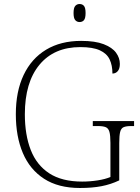

<svg xmlns="http://www.w3.org/2000/svg" viewBox="-20 -928 699 958"><path d="M379 10Q271 10 200 -36Q129 -82 94 -164.5Q59 -247 59 -358Q59 -472 98 -554Q137 -636 210 -680Q283 -724 385 -724Q455 -724 497.5 -707.5Q540 -691 559 -665Q578 -639 578 -609Q578 -585 567.5 -573Q557 -561 541 -561Q541 -602 527 -631.5Q513 -661 478 -677Q443 -693 381 -693Q250 -693 177 -605Q104 -517 104 -358Q104 -255 133.5 -179.5Q163 -104 226 -63Q289 -22 390 -22Q429 -22 467.5 -28Q506 -34 531 -45V-215Q531 -252 526 -270Q521 -288 507.5 -293.5Q494 -299 470 -299H443V-324H649V-299H633Q610 -299 597 -293.5Q584 -288 579.5 -269.5Q575 -251 575 -214V-28Q533 -8 486.5 1Q440 10 379 10ZM377 -818Q364 -818 355.5 -827.5Q347 -837 347 -863Q347 -889 355.5 -898.5Q364 -908 377 -908Q391 -908 399 -898.5Q407 -889 407 -863Q407 -837 399 -827.5Q391 -818 377 -818Z"/></svg>

Font: Noto Serif Hentaigana ExtraLight
Style: Regular
Weight: 200
Designer: Kazuhiro Yamada
Foundry: nipponia
Version: Version 1.000